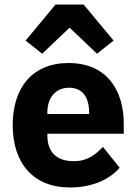

<svg xmlns="http://www.w3.org/2000/svg" viewBox="-20 -815 602 847"><path d="M349 -795H225L93 -636L166 -578L287 -693L408 -578L481 -636ZM288 12C384 12 461 -21 508 -75L434 -167C401 -133 367 -104 305 -104C226 -104 189 -148 189 -217V-225H526V-269C526 -411 456 -537 282 -537C124 -537 36 -429 36 -263C36 -95 127 12 288 12ZM285 -428C344 -428 373 -385 373 -321V-312H189V-320C189 -385 226 -428 285 -428Z"/></svg>

Font: Braiins Sans
Style: Bold
Weight: 700
Designer: Mike Abbink, Paul van der Laan, Pieter van Rosmalen, Jiri Chlebus, Lubos Buracinsky
Foundry: Bold Monday, Sudetype
Version: Version 1.000;hotconv 1.0.109;makeotfexe 2.5.65596